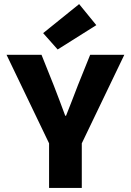

<svg xmlns="http://www.w3.org/2000/svg" viewBox="-20 -919 640 939"><path d="M220 0V-218L12 -651H183L243 -501Q257 -464 271 -428Q285 -392 299 -353H303Q318 -392 332.5 -428Q347 -464 361 -502L421 -651H588L380 -218V0ZM262 -677 191 -757 367 -899 451 -796Z"/></svg>

Font: Source Code Pro ExtraLight ExtraBold
Style: Regular
Weight: 800
Monospace: yes
Version: Version 1.018;hotconv 1.0.116;makeotfexe 2.5.65601